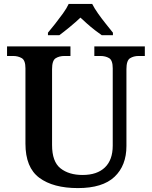

<svg xmlns="http://www.w3.org/2000/svg" viewBox="-20 -951 776 981"><path d="M378 10Q252 10 181 -42.5Q110 -95 110 -217V-602Q110 -643 91 -654Q72 -665 47 -665H16V-714H340V-665H309Q283 -665 264.5 -653.5Q246 -642 246 -598V-210Q246 -125 289 -91Q332 -57 402 -57Q476 -57 516 -95.5Q556 -134 556 -207V-602Q556 -643 537.5 -654Q519 -665 493 -665H462V-714H720V-665H688Q663 -665 644.5 -653.5Q626 -642 626 -598V-205Q626 -105 565 -47.5Q504 10 378 10ZM225 -784Q241 -803 261.5 -829Q282 -855 301.5 -882Q321 -909 331 -931H451Q462 -909 481 -882Q500 -855 521 -829Q542 -803 557 -784V-771H500Q484 -782 464 -797.5Q444 -813 425 -830Q406 -847 391 -861Q368 -839 337 -813.5Q306 -788 283 -771H225Z"/></svg>

Font: Noto Serif Vithkuqi SemiBold
Style: Regular
Weight: 600
Version: Version 1.005